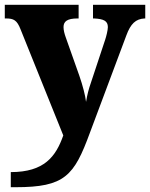

<svg xmlns="http://www.w3.org/2000/svg" viewBox="-22 -556 626 801"><path d="M23 162V225H43C248 225 287 178 353 -2L505 -408C523 -457 544 -477 581 -479H584V-536H366V-479H371C410 -477 428 -469 428 -443C428 -430 421 -403 417 -391L356 -207C349 -187 342 -162 337 -131C334 -157 323 -200 309 -240L252 -401C247 -415 243 -430 243 -443C243 -467 259 -479 301 -479H306V-536H-2V-479H3C35 -479 49 -472 64 -433L242 9C211 97 163 162 23 162Z"/></svg>

Font: Noto Serif Gurmukhi ExtraBold
Style: Regular
Weight: 800
Designer: Vaibhav Singh and the Monotype Design Team
Foundry: Monotype Imaging Inc.
Version: Version 2.004